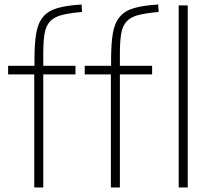

<svg xmlns="http://www.w3.org/2000/svg" viewBox="-20 -832 940 852"><path d="M472 -502H356V-540H473V-568Q473 -640 481 -685.5Q489 -731 512 -758Q535 -785 576 -796.5Q617 -808 682 -812L684 -779Q629 -774 595 -765.5Q561 -757 542.5 -737.5Q524 -718 518 -684Q512 -650 512 -595V-540H655V-502H512V0H472ZM773 -808H813V0H773ZM132 -502H16V-540H133V-568Q133 -640 141 -685.5Q149 -731 172 -758Q195 -785 236 -796.5Q277 -808 342 -812L344 -779Q289 -774 255 -765.5Q221 -757 202.5 -737.5Q184 -718 178 -684Q172 -650 172 -595V-540H315V-502H172V0H132Z"/></svg>

Font: Encode Sans Normal
Style: Thin
Weight: 100
Designer: Pablo Impallari, Andres Torresi
Foundry: Pablo Impallari, Andres Torresi
Version: Version 1.000; ttfautohint (v1.00) -l 8 -r 50 -G 200 -x 14 -